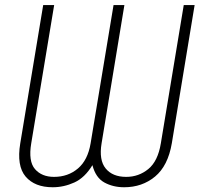

<svg xmlns="http://www.w3.org/2000/svg" viewBox="-20 -748 811 777"><path d="M62 -168 154.8 -727.5H199.2L106.4 -168Q94.2 -95.2 121.6 -63.7Q148.9 -32.2 198.7 -32.2Q255.4 -32.2 295.4 -66.2Q335.4 -100.1 346.7 -168L439.5 -727.5H483.4L391.1 -168Q379.9 -100.1 407.7 -66.2Q435.5 -32.2 490.7 -32.2Q541.5 -32.2 580.3 -64Q619.1 -95.7 630.9 -168L723.6 -727.5H767.6L675.3 -168Q659.7 -76.7 607.4 -33.4Q555.2 9.8 482.4 9.8Q437.5 9.8 402.3 -9.5Q367.2 -28.8 354 -79.6Q323.2 -28.8 280.8 -9.5Q238.3 9.8 193.4 9.8Q120.6 9.8 83.7 -33.4Q46.9 -76.7 62 -168Z"/></svg>

Font: Inter Display Extra Light
Style: Italic
Weight: 200
Italic angle: -9.39999°
Designer: Rasmus Andersson
Foundry: rsms
Version: Version 4.000;git-4fc901f